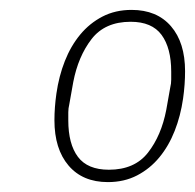

<svg xmlns="http://www.w3.org/2000/svg" viewBox="-20 -724 394 388"><path d="M198 -356Q147 -356 118.5 -389.5Q90 -423 90 -481Q90 -494 91 -507.5Q92 -521 94 -535Q99 -570 111 -600.5Q123 -631 142 -654Q161 -677 187 -690.5Q213 -704 246 -704Q297 -704 325.5 -671Q354 -638 354 -580Q354 -567 353 -553Q352 -539 350 -525Q345 -490 333 -459.5Q321 -429 302 -406Q283 -383 257 -369.5Q231 -356 198 -356ZM200 -381Q252 -381 279 -415.5Q306 -450 316 -502L324 -547Q326 -555 326 -563Q326 -571 326 -579Q326 -627 306.5 -653.5Q287 -680 244 -680Q192 -680 165 -645Q138 -610 128 -558L120 -513Q118 -505 118 -497Q118 -489 118 -481Q118 -433 137.5 -407Q157 -381 200 -381Z"/></svg>

Font: IBM Plex Sans Condensed ExtraLight
Style: Italic
Weight: 200
Width: 3
Italic angle: -11°
Designer: Mike Abbink, Paul van der Laan, Pieter van Rosmalen
Foundry: Bold Monday
Version: Version 1.3